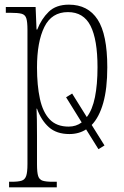

<svg xmlns="http://www.w3.org/2000/svg" viewBox="-20 -566 532 825"><path d="M19 239V215H30Q58 215 72.5 210.5Q87 206 92.5 190Q98 174 98 139V-438Q98 -472 93 -487.5Q88 -503 72.5 -507Q57 -511 25 -511H5V-536H133L137 -439H140Q158 -485 189.5 -515.5Q221 -546 276 -546Q358 -546 399.5 -482Q441 -418 441 -277Q441 -185 423.5 -123.5Q406 -62 374 -29L429 59L403 75L350 -10Q319 10 278 10Q223 10 190 -19.5Q157 -49 139 -99H137Q138 -81 138.5 -51Q139 -21 139 18V140Q139 175 144 190.5Q149 206 163.5 210.5Q178 215 205 215H224V239ZM275 -22Q307 -22 331 -40L264 -148L290 -164L353 -63Q377 -94 388 -148.5Q399 -203 399 -277Q399 -396 369 -455Q339 -514 272 -514Q202 -514 170.5 -450Q139 -386 139 -276Q139 -199 151.5 -141.5Q164 -84 193.5 -53Q223 -22 275 -22Z"/></svg>

Font: Noto Serif Condensed ExtraLight
Style: Regular
Weight: 200
Width: 3
Designer: Monotype Design Team
Foundry: Monotype Imaging Inc.
Version: Version 2.013; ttfautohint (v1.8.4.7-5d5b)